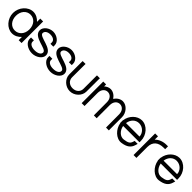

<svg xmlns="http://www.w3.org/2000/svg" viewBox="443 -2177 3794 3794"><g transform="rotate(45 2340.0 -280.5)"><path d="M20 -281C20 -441 146 -582 290 -583C362.6 -583 430.5 -547.1 480 -491.3V-543V-583H560V-543V-284.8V-281V-20V20H480V-20V-70.8C430.7 -15.1 363.1 20.5 290 20C145 20 20 -122 20 -281ZM100 -281C100 -152 182 -59 290 -60C397.7 -60 479 -148.8 480 -276.3V-281C480 -411 400 -502 290 -503C181 -503 100 -411 100 -281Z M1055 -413V-373H975V-413C975 -465 926 -502 845 -503C765 -503 716 -464 715 -413C715 -313 1076 -334 1075 -150C1075 -57 963 21 845 20C728 20 615 -57 615 -150V-190H695V-150C695 -99 753 -59 845 -60C938 -60 996 -98 995 -150C995 -250 636 -227 635 -413C635 -505 739 -582 845 -583C953 -583 1055 -505 1055 -413Z M1570 -413V-373H1490V-413C1490 -465 1441 -502 1360 -503C1280 -503 1231 -464 1230 -413C1230 -313 1591 -334 1590 -150C1590 -57 1478 21 1360 20C1243 20 1130 -57 1130 -150V-190H1210V-150C1210 -99 1268 -59 1360 -60C1453 -60 1511 -98 1510 -150C1510 -250 1151 -227 1150 -413C1150 -505 1254 -582 1360 -583C1468 -583 1570 -505 1570 -413Z M1665 -543 1666 -582H1747L1746 -542L1745 -207C1745 -121 1812 -59 1905 -60C1999 -60 2066 -121 2065 -207V-543L2066 -582H2147L2146 -542L2145 -207C2145 -87 2032 21 1905 20C1779 20 1666 -85 1665 -207Z M2620.3 -479.5C2659.4 -540.3 2722.5 -582.4 2790 -583C2902 -583 3001 -468 3000 -345V-20L3001 21H2922L2921 -19L2920 -345C2920 -439 2866 -502 2790 -503C2714.5 -503 2660.7 -439.8 2660 -346.8L2660 -345V-305V-20L2661 21H2582L2581 -19L2580.1 -305H2580V-345C2580 -439 2526 -502 2450 -503C2374 -503 2320 -439 2320 -345V-305V-20V20H2240V-20V-305V-345V-543V-583H2320V-543V-527.3C2356.4 -561.3 2402.1 -582.6 2450 -583C2518.1 -583 2581.4 -540.5 2620.3 -479.5Z M3137.9 -321H3515C3515 -411 3435 -502 3325 -503C3227.6 -503 3153.3 -429.5 3137.9 -321ZM3058.1 -241H3055V-281V-321H3057.6C3076.3 -464.5 3193.1 -582.1 3325 -583C3470 -583 3595 -441 3595 -281V-241H3555H3138.2C3155.7 -130.8 3243.9 -46.6 3336 -60H3337C3450 -75 3480 -100 3500 -165L3508 -193H3592L3576 -141C3550 -54 3485 2 3347 20C3214 37.4 3080.1 -94.1 3058.1 -241Z M3770 -490C3828.7 -549.8 3914.5 -583 4010 -583H4050V-503H4010C3862.6 -503 3771 -432.5 3770 -286.8V-282V-242V-20V20H3690V-20V-242V-282C3690 -283.3 3690 -284.6 3690 -285.9V-543V-583H3770V-543Z M4187.9 -321H4565C4565 -411 4485 -502 4375 -503C4277.6 -503 4203.3 -429.5 4187.9 -321ZM4108.1 -241H4105V-281V-321H4107.6C4126.3 -464.5 4243.1 -582.1 4375 -583C4520 -583 4645 -441 4645 -281V-241H4605H4188.2C4205.7 -130.8 4293.9 -46.6 4386 -60H4387C4500 -75 4530 -100 4550 -165L4558 -193H4642L4626 -141C4600 -54 4535 2 4397 20C4264 37.4 4130.1 -94.1 4108.1 -241Z"/></g></svg>

Font: Nordica Plus
Style: NordicaClassicLight
Weight: 300
Version: Version 1.01